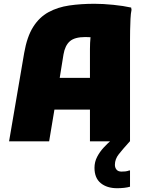

<svg xmlns="http://www.w3.org/2000/svg" viewBox="-20 -748 776 1016"><path d="M28 0 108 -468Q123 -554 155.5 -605.5Q188 -657 236.5 -683.5Q285 -710 346.5 -719Q408 -728 480 -728Q525 -728 579.5 -722.5Q634 -717 674 -708L676 -696Q672 -678 670.5 -648Q669 -618 668.5 -587Q668 -556 668 -536V0H456V-168H268L240 0ZM316 -460 296 -336H456V-488Q456 -522 459 -551Q444 -552 432 -552Q375 -552 349.5 -529.5Q324 -507 316 -460ZM480 140Q480 109 494 82Q508 55 529 32.5Q550 10 571 -8L667 0Q630 41 609 67.5Q588 94 588 124Q588 139 596.5 149.5Q605 160 623 160Q634 160 643.5 159Q653 158 664 154H668V240Q655 244 636.5 246Q618 248 600 248Q546 248 513 221Q480 194 480 140Z"/></svg>

Font: Kufam Black
Style: Regular
Weight: 900
Designer: Wael Morcos, Artur Schmal
Foundry: Original Type
Version: Version 1.301; ttfautohint (v1.8.3)